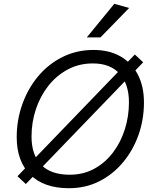

<svg xmlns="http://www.w3.org/2000/svg" viewBox="-20 -983 809 1011"><path d="M343 8Q211 8 139.5 -63Q68 -134 68 -261Q68 -351 97.5 -434Q127 -517 181 -581.5Q235 -646 309.5 -683Q384 -720 472 -720Q555 -720 614.5 -686Q674 -652 706 -590Q738 -528 738 -444Q738 -354 709.5 -273Q681 -192 628 -128.5Q575 -65 503 -28.5Q431 8 343 8ZM347 -63Q419 -63 476.5 -94.5Q534 -126 575 -180Q616 -234 637.5 -302.5Q659 -371 659 -444Q659 -540 610 -594.5Q561 -649 469 -649Q396 -649 336.5 -617Q277 -585 234.5 -531Q192 -477 169 -408Q146 -339 146 -264Q146 -167 197 -115Q248 -63 347 -63ZM116 -14 72 -55 690 -696 734 -655ZM437 -786 582 -963 660 -941 509 -786Z"/></svg>

Font: Livvic
Style: Italic
Weight: 400
Italic angle: -10°
Designer: Jacques Le Bailly, Baron von Fonthausen
Version: Version 1.001; ttfautohint (v1.8.2)